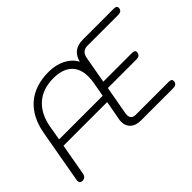

<svg xmlns="http://www.w3.org/2000/svg" viewBox="-117 -1033 1367 1367"><g transform="rotate(-45 566.5 -350.0)"><path d="M45 -16Q45 -22 46 -26L117 -426Q142 -565 227 -637.5Q312 -710 449 -710Q520 -710 574.5 -682.5Q629 -655 657 -604Q670 -653 701.5 -676.5Q733 -700 787 -700H1095Q1125 -700 1125 -680Q1125 -646 1085 -646H776Q749 -646 732.5 -631Q716 -616 711 -587L675 -385H963Q999 -385 993 -358Q988 -330 954 -330H666L627 -113Q626 -108 626 -98Q626 -55 672 -55H1003Q1021 -55 1028 -48.5Q1035 -42 1033 -27Q1027 0 994 0H668Q619 0 591 -25Q563 -50 563 -92Q563 -108 565 -116L592 -263H152L110 -26Q107 -9 97 0.5Q87 10 71 10Q59 10 52 3.5Q45 -3 45 -16ZM601 -317 621 -428Q626 -454 626 -486Q626 -567 578.5 -610.5Q531 -654 441 -654Q334 -654 267.5 -595.5Q201 -537 181 -428L162 -317Z"/></g></svg>

Font: Kodchasan Light
Style: Italic
Weight: 300
Italic angle: -10°
Version: Version 1.000; ttfautohint (v1.6)